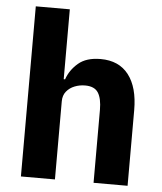

<svg xmlns="http://www.w3.org/2000/svg" viewBox="-53 -786 702 832"><g transform="rotate(5 298.0 -370.0)"><path d="M69 0V-740H217V-436H223Q237 -477 272 -507Q307 -537 369 -537Q449 -537 491 -482.6Q533 -428.2 533 -329V0H385V-317Q385 -366.6 369 -391.8Q353 -417 312 -417Q288.2 -417 266.6 -408.5Q245 -400 231 -382.9Q217 -365.7 217 -340V0Z"/></g></svg>

Font: IBM Plex Sans
Style: Regular
Weight: 400
Designer: Mike Abbink, Paul van der Laan, Pieter van Rosmalen
Foundry: Bold Monday
Version: Version 3.201